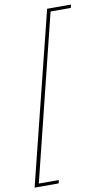

<svg xmlns="http://www.w3.org/2000/svg" viewBox="-102 -807 546 991"><g transform="rotate(-10 170.5 -311.0)"><path d="M220 -760H345L341 -743H235L21 121H126L122 138H-4Z"/></g></svg>

Font: IBM Plex Serif Thin
Style: Italic
Weight: 100
Italic angle: -14°
Designer: Mike Abbink, Paul van der Laan, Pieter van Rosmalen
Foundry: Bold Monday
Version: Version 3.001